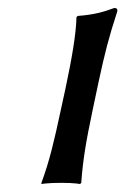

<svg xmlns="http://www.w3.org/2000/svg" viewBox="-20 -459 315 482"><path d="M144 -235 132 -180C116 -105 104 -54 84 0V3C84 3 99 0 134 0C168 0 181 3 181 3L184 0C188 -57 196 -104 212 -180L227 -251C243 -326 254 -368 274 -429C276 -436 273 -439 267 -439C240 -429 216 -422 175 -419L172 -416C171 -373 160 -310 144 -235Z"/></svg>

Font: Libertinus Sans
Style: Italic
Weight: 400
Italic angle: -12°
Designer: Philipp H. Poll, Khaled Hosny
Foundry: Caleb Maclennan
Version: Version 7.050;RELEASE